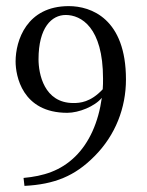

<svg xmlns="http://www.w3.org/2000/svg" viewBox="-20 -598 480 628"><path d="M316 -306C276 -263 241 -261 220 -261C124 -261 106 -357 106 -404C106 -508 149 -549 195 -549C245 -549 317 -509 317 -341C317 -331 317 -316 316 -306ZM57 -16 60 10C158 5 225 -22 289 -87C358 -156 392 -246 392 -338C392 -537 278 -578 205 -578C67 -578 31 -465 31 -397C31 -351 52 -229 200 -229C238 -229 290 -250 313 -278C302 -198 272 -131 226 -86C178 -39 122 -22 57 -16Z"/></svg>

Font: Linux Libertine O C
Style: Regular
Weight: 400
Designer: Philipp H. Poll
Foundry: Philipp H. Poll
Version: Version 4.0.3